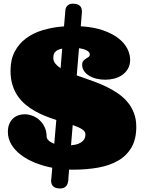

<svg xmlns="http://www.w3.org/2000/svg" viewBox="-20 -936 803 1069"><path d="M307.6 112.8Q294.9 112.3 286.6 108.4Q278.3 104.5 273.4 98.4Q268.6 92.3 266.6 85Q264.6 77.6 264.6 70.8Q264.6 66.4 265.1 64Q265.6 61 267.1 43.5Q268.6 25.9 271 -2Q220.2 -11.7 175.3 -29.8Q130.4 -47.9 96.7 -73.5Q63 -99.1 43.5 -131.3Q23.9 -163.6 23.9 -202.1Q23.9 -227.1 31.7 -245.6Q39.6 -264.2 52.5 -276.1Q65.4 -288.1 82 -293.9Q98.6 -299.8 116.7 -299.8Q138.7 -299.8 160.6 -291.5Q182.6 -283.2 200.2 -267.1Q217.8 -251 228.8 -227.5Q239.7 -204.1 239.7 -173.8Q239.7 -164.6 250.5 -154.1Q261.2 -143.6 282.2 -135.7L293.5 -268.1Q264.2 -277.3 233.9 -289.3Q203.6 -301.3 175.3 -317.1Q147 -333 122.1 -353.8Q97.2 -374.5 78.6 -401.6Q60.1 -428.7 49.3 -463.4Q38.6 -498 38.6 -542Q38.6 -604 62 -648.7Q85.4 -693.4 125.7 -723.1Q166 -752.9 220.2 -768.8Q274.4 -784.7 336.4 -789.1L343.8 -875Q343.8 -881.8 345.9 -888.9Q348.1 -896 353 -901.9Q357.9 -907.7 365.7 -911.6Q373.5 -915.5 384.8 -915.5Q400.4 -915.5 410.4 -911.9Q420.4 -908.2 426 -902.3Q431.6 -896.5 433.8 -888.7Q436 -880.9 436 -872.6V-867.2Q435.5 -864.3 434.1 -843.8Q432.6 -823.2 429.7 -789.6Q503.9 -785.2 556.2 -766.4Q608.4 -747.6 641.4 -721.2Q674.3 -694.8 689.5 -663.8Q704.6 -632.8 704.6 -603Q704.6 -574.2 692.4 -553.2Q680.2 -532.2 660.6 -518.6Q641.1 -504.9 616.2 -498.5Q591.3 -492.2 565.9 -492.2Q541.5 -492.2 518.3 -497.6Q495.1 -502.9 477.3 -513.7Q459.5 -524.4 448.5 -539.8Q437.5 -555.2 437.5 -575.2Q437.5 -589.8 444.1 -597.2Q450.7 -604.5 458.7 -609.4Q466.8 -614.3 473.4 -619.1Q480 -624 480 -633.8Q480 -644.5 465.3 -653.8Q450.7 -663.1 419.9 -667.5L407.2 -516.1L439.9 -504.9Q473.1 -493.2 508.3 -480.2Q543.5 -467.3 576.7 -450.9Q609.9 -434.6 639.2 -414.1Q668.5 -393.6 690.7 -366.9Q712.9 -340.3 725.8 -306.4Q738.8 -272.5 738.8 -230Q738.8 -161.6 712.4 -115.7Q686 -69.8 638.9 -42.2Q591.8 -14.6 527.1 -2.9Q462.4 8.8 385.7 8.8Q380.4 8.8 375.2 8.5Q370.1 8.3 364.7 8.3Q362.3 35.2 361.1 52.2Q359.9 69.3 359.9 71.8Q358.9 78.6 356.4 85.9Q354 93.3 348.9 99.4Q343.8 105.5 335.9 109.4Q328.1 113.3 316.9 113.3Q314.5 113.3 312.3 113.3Q310.1 113.3 307.6 112.8ZM455.6 -188Q455.6 -205.1 436 -217Q416.5 -229 384.8 -239.7L375.5 -127Q401.9 -129.4 417.5 -136Q433.1 -142.6 441.7 -151.4Q450.2 -160.2 452.9 -169.7Q455.6 -179.2 455.6 -188ZM276.9 -613.8Q276.9 -596.2 287.8 -582.3Q298.8 -568.4 317.4 -556.2Q319.8 -584.5 322 -612.3Q324.2 -640.1 326.2 -665.5Q309.6 -662.1 299.8 -656.5Q290 -650.9 284.9 -644Q279.8 -637.2 278.3 -629.4Q276.9 -621.6 276.9 -613.8Z"/></svg>

Font: Corben
Style: Bold
Weight: 700
Designer: vernon adams
Foundry: vernon adams
Version: Version 1.101; ttfautohint (v1.6)